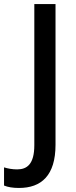

<svg xmlns="http://www.w3.org/2000/svg" viewBox="-87 -734 377 951"><path d="M7 197C118 197 188 135 188 -17V-714H83V-15C83 79 47 105 -2 105C-26 105 -48 101 -67 95V185C-48 193 -23 197 7 197Z"/></svg>

Font: Noto Sans Arabic SemCond Med
Style: Regular
Weight: 500
Width: 4
Designer: Monotype Design Team, Nadine Chahine, Nizar Qandah and Khaled Hosny
Foundry: Monotype Imaging Inc.
Version: Version 2.012